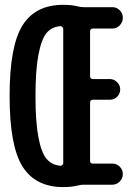

<svg xmlns="http://www.w3.org/2000/svg" viewBox="-20 -760 540 790"><path d="M227.5 -652.3Q192.4 -649.4 171.4 -624Q150.4 -598.6 138.2 -535.2Q126 -471.7 126 -364.7Q126 -257.8 138.2 -194.3Q150.4 -130.9 171.9 -106Q193.4 -81.1 227.5 -78.1Q231.4 -77.1 235.8 -80.6Q240.2 -84 240.2 -87.9V-641.6Q240.2 -645.5 235.8 -649.4Q231.4 -653.3 227.5 -652.3ZM240.2 9.8Q126 9.8 72.8 -74.7Q19.5 -159.2 19.5 -365.2Q19.5 -571.3 72.8 -655.8Q126 -740.2 240.2 -740.2Q275.4 -740.2 301.8 -733.4Q311.5 -730.5 324.2 -730.5H442.4Q460 -730.5 472.7 -717.8Q485.4 -705.1 485.4 -687Q485.4 -668.9 472.7 -655.8Q460 -642.6 442.4 -642.6H362.3Q351.6 -642.6 350.6 -631.8V-446.3Q350.6 -435.5 362.3 -434.6H432.6Q449.2 -434.6 461.9 -421.9Q474.6 -409.2 474.6 -392.1Q474.6 -375 462.4 -362.3Q450.2 -349.6 432.6 -349.6H362.3Q351.6 -349.6 350.6 -338.9V-97.7Q350.6 -86.9 362.3 -86.9H442.4Q460 -86.9 472.7 -74.2Q485.4 -61.5 485.4 -43.9Q485.4 -26.4 472.7 -13.2Q460 0 442.4 0H324.2Q312.5 0 301.8 2.9Q275.4 9.8 240.2 9.8Z"/></svg>

Font: Rounded-X Mgen+ 1mn medium
Style: Regular
Weight: 500
Designer: [Source Han Sans]
Ryoko NISHIZUKA  (kana & ideographs); Paul D. Hunt (Latin, Greek & Cyrillic); Wenlong ZHANG  (bopomofo
Version: Version 1.059.20150602